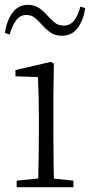

<svg xmlns="http://www.w3.org/2000/svg" viewBox="-24 -775 373 795"><path d="M45 0V-27L156 -38H175L280 -27V0ZM133 0Q134 -24 135 -64.5Q136 -105 136.5 -149Q137 -193 137 -226V-281Q137 -332 136 -375Q135 -418 133 -456L40 -459V-485L187 -519L199 -511L197 -377V-226Q197 -193 197.5 -149Q198 -105 198.5 -64.5Q199 -24 200 0ZM-4 -639Q4 -690 28 -722.5Q52 -755 91 -755Q118 -755 137.5 -742Q157 -729 171 -712Q188 -693 203 -681Q218 -669 240 -669Q266 -669 282.5 -689.5Q299 -710 309 -748L329 -741Q321 -690 297 -658.5Q273 -627 233 -627Q205 -627 186.5 -639.5Q168 -652 154 -668Q138 -685 123 -699Q108 -713 85 -713Q60 -713 43.5 -692Q27 -671 16 -632Z"/></svg>

Font: Noto Serif KR ExtraLight
Style: Regular
Weight: 200
Designer: Ryoko NISHIZUKA 西塚涼子 (kana & ideographs); Frank Grießhammer (Latin, Greek & Cyrillic); Wenlong ZHANG 张文龙 (bopomofo); San
Foundry: Adobe
Version: Version 2.002-H1;hotconv 1.1.0;makeotfexe 2.6.0